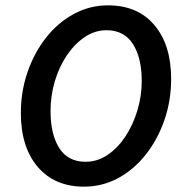

<svg xmlns="http://www.w3.org/2000/svg" viewBox="-20 -686 687 718"><path d="M294 12Q184 12 121 -62Q58 -136 58 -263Q58 -344 83 -416.5Q108 -489 152.5 -545.5Q197 -602 256.5 -634Q316 -666 384 -666Q495 -666 557.5 -592Q620 -518 620 -391Q620 -310 595 -237.5Q570 -165 525.5 -108.5Q481 -52 422 -20Q363 12 294 12ZM300 -81Q344 -81 382 -106.5Q420 -132 448.5 -175Q477 -218 493.5 -272Q510 -326 510 -383Q510 -470 477 -521.5Q444 -573 378 -573Q335 -573 297 -547.5Q259 -522 230 -479Q201 -436 185 -382Q169 -328 169 -271Q169 -184 201.5 -132.5Q234 -81 300 -81Z"/></svg>

Font: Source Sans Pro SemiBold
Style: Italic
Weight: 600
Italic angle: -11°
Designer: Paul D. Hunt
Foundry: Adobe Systems Incorporated
Version: Version 1.095;hotconv 1.0.109;makeotfexe 2.5.65596